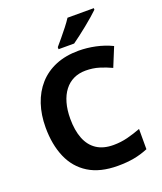

<svg xmlns="http://www.w3.org/2000/svg" viewBox="-168 -1041 977 1158"><g transform="rotate(-20 321.0 -462.0)"><path d="M398.1 -596.8Q355.2 -596.8 320.7 -580.4Q286.3 -563.9 262.3 -532.5Q238.2 -501.1 225.5 -456.5Q212.7 -411.8 212.7 -355.2Q212.7 -280 233.8 -226.6Q254.9 -173.2 297.5 -145.2Q340.1 -117.2 404.4 -117.2Q451.4 -117.2 495 -128.2Q538.5 -139.3 581.5 -155.6V-25.7Q537.3 -7.1 490.5 1.5Q443.7 10 386.6 10Q273.3 10 199.7 -35.6Q126.1 -81.2 90.5 -163.9Q54.9 -246.6 54.9 -356.2Q54.9 -437.2 77.4 -504.5Q99.9 -571.8 143.7 -621.1Q187.5 -670.4 251.8 -697.2Q316.1 -724 399.7 -724Q452.9 -724 507.6 -712.4Q562.2 -700.8 611.4 -677.1L561.3 -554.8Q524.7 -572.2 484.5 -584.5Q444.3 -596.8 398.1 -596.8ZM574.4 -923.6Q559.9 -909.6 536.8 -889.3Q513.7 -869 486.8 -847.5Q459.9 -826 434.5 -806.5Q409.1 -787 389.9 -773.6H289.8V-786.8Q306 -805.8 327.5 -831.5Q348.9 -857.2 370.2 -884.4Q391.5 -911.6 405.5 -933.6H574.4Z"/></g></svg>

Font: Noto Sans Khmer
Style: Regular
Weight: 400
Designer: Danh Hong and the Monotype Design Team
Foundry: Monotype Imaging Inc.
Version: Version 2.003